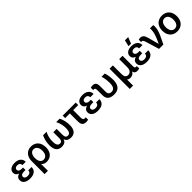

<svg xmlns="http://www.w3.org/2000/svg" viewBox="466 -2602 4658 4658"><g transform="rotate(-45 2795.0 -273.5)"><path d="M461 -350H347Q347 -392 322.5 -414Q298 -436 252 -436Q212 -436 189 -418Q166 -400 166 -368Q166 -336 193 -317Q220 -298 266 -298H316V-213H266Q154 -213 154 -140Q154 -109 180.5 -90.5Q207 -72 251 -72Q356 -72 356 -161H471Q471 -75 414 -30Q357 15 251 15Q154 15 97 -25Q40 -65 40 -136Q40 -185 65.5 -215Q91 -245 143 -261V-263Q97 -280 75 -307.5Q53 -335 53 -378Q53 -445 106 -484Q159 -523 249 -523Q348 -523 404.5 -477Q461 -431 461 -350Z M1057 -250Q1057 -170 1028.5 -111Q1000 -52 947 -20Q894 12 823 12Q776 12 741.5 -4Q707 -20 689 -49H687V185H573V-254Q573 -336 602 -396.5Q631 -457 685 -490Q739 -523 810 -523Q885 -523 941 -490Q997 -457 1027 -395.5Q1057 -334 1057 -250ZM682 -254Q682 -173 715 -125.5Q748 -78 805 -78Q867 -78 902 -124.5Q937 -171 937 -254Q937 -337 902 -384.5Q867 -432 805 -432Q748 -432 715 -384Q682 -336 682 -254Z M1848 -224Q1848 -109 1800.5 -47.5Q1753 14 1656 14Q1529 14 1499 -87H1497Q1467 14 1341 14Q1244 14 1196.5 -47.5Q1149 -109 1149 -224Q1149 -300 1165.5 -372.5Q1182 -445 1214 -508H1333Q1301 -448 1284 -378.5Q1267 -309 1267 -237Q1267 -74 1362 -74Q1441 -74 1441 -180V-384H1555V-180Q1555 -74 1635 -74Q1730 -74 1730 -237Q1730 -309 1713 -378.5Q1696 -448 1664 -508H1783Q1815 -445 1831.5 -372.5Q1848 -300 1848 -224Z M2161 -423V-165Q2161 -118 2176.5 -99.5Q2192 -81 2224 -81Q2242 -81 2253 -85V-2Q2221 7 2183 7Q2114 7 2080.5 -29Q2047 -65 2047 -151V-423H1887V-508H2334V-423Z M2789 -350H2675Q2675 -392 2650.5 -414Q2626 -436 2580 -436Q2540 -436 2517 -418Q2494 -400 2494 -368Q2494 -336 2521 -317Q2548 -298 2594 -298H2644V-213H2594Q2482 -213 2482 -140Q2482 -109 2508.5 -90.5Q2535 -72 2579 -72Q2684 -72 2684 -161H2799Q2799 -75 2742 -30Q2685 15 2579 15Q2482 15 2425 -25Q2368 -65 2368 -136Q2368 -185 2393.5 -215Q2419 -245 2471 -261V-263Q2425 -280 2403 -307.5Q2381 -335 2381 -378Q2381 -445 2434 -484Q2487 -523 2577 -523Q2676 -523 2732.5 -477Q2789 -431 2789 -350Z M3033 -369V-188Q3033 -129 3058.5 -102.5Q3084 -76 3135 -76Q3256 -76 3256 -257Q3256 -397 3220 -508H3331Q3369 -392 3369 -249Q3369 -121 3311.5 -53Q3254 15 3137 15Q3029 15 2973.5 -31.5Q2918 -78 2918 -179V-343Q2918 -390 2907.5 -407Q2897 -424 2873 -424Q2860 -424 2848 -421V-504Q2883 -515 2916 -515Q2977 -515 3005 -482.5Q3033 -450 3033 -369Z M3984 -84Q3996 -84 4008 -87V-3Q3979 7 3936 7Q3891 7 3866.5 -13Q3842 -33 3834 -74H3832Q3816 -36 3781 -14.5Q3746 7 3700 7Q3670 7 3646.5 -1.5Q3623 -10 3609 -25V185H3495V-508H3609V-208Q3609 -80 3709 -80Q3760 -80 3792.5 -118.5Q3825 -157 3825 -227V-508H3939V-156Q3939 -115 3949.5 -99.5Q3960 -84 3984 -84Z M4465 -350H4351Q4351 -392 4326.5 -414Q4302 -436 4256 -436Q4216 -436 4193 -418Q4170 -400 4170 -368Q4170 -336 4197 -317Q4224 -298 4270 -298H4320V-213H4270Q4158 -213 4158 -140Q4158 -109 4184.5 -90.5Q4211 -72 4255 -72Q4360 -72 4360 -161H4475Q4475 -75 4418 -30Q4361 15 4255 15Q4158 15 4101 -25Q4044 -65 4044 -136Q4044 -185 4069.5 -215Q4095 -245 4147 -261V-263Q4101 -280 4079 -307.5Q4057 -335 4057 -378Q4057 -445 4110 -484Q4163 -523 4253 -523Q4352 -523 4408.5 -477Q4465 -431 4465 -350ZM4207 -570 4246 -732H4358L4294 -570Z M4689 -370 4763 -92H4765Q4833 -234 4858 -316Q4883 -398 4883 -469Q4883 -490 4880 -508H4992Q4997 -489 4997 -463Q4997 -406 4983.5 -349.5Q4970 -293 4935.5 -213Q4901 -133 4833 0H4684L4582 -337Q4566 -389 4551.5 -408Q4537 -427 4513 -427Q4502 -427 4494 -424V-504Q4518 -515 4552 -515Q4604 -515 4636.5 -481.5Q4669 -448 4689 -370Z M5302 -523Q5378 -523 5434.5 -490Q5491 -457 5521.5 -396.5Q5552 -336 5552 -254Q5552 -172 5521.5 -111.5Q5491 -51 5434.5 -18Q5378 15 5302 15Q5226 15 5169 -18Q5112 -51 5081.5 -111.5Q5051 -172 5051 -254Q5051 -336 5081.5 -396.5Q5112 -457 5169 -490Q5226 -523 5302 -523ZM5302 -433Q5241 -433 5206 -385Q5171 -337 5171 -254Q5171 -171 5206 -123Q5241 -75 5302 -75Q5363 -75 5398 -123Q5433 -171 5433 -254Q5433 -337 5398 -385Q5363 -433 5302 -433Z"/></g></svg>

Font: CST
Style: Medium
Weight: 500
Version: Version 1.00